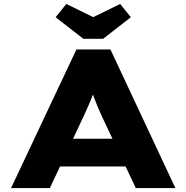

<svg xmlns="http://www.w3.org/2000/svg" viewBox="-20 -950 942 970"><path d="M36 0 366 -700H538L866 0H666L492 -368Q481 -393 472 -414Q463 -435 456 -454.5Q449 -474 442.5 -493.5Q436 -513 431 -533L469 -534Q463 -512 456.5 -492Q450 -472 442 -452.5Q434 -433 425 -412.5Q416 -392 405 -368L232 0ZM193 -109 254 -249H648L682 -109ZM401 -754 261 -863 315 -930 466 -856H436L587 -930L641 -863L501 -754Z"/></svg>

Font: Lexend Peta ExtraBold
Style: Regular
Weight: 800
Version: Version 1.007